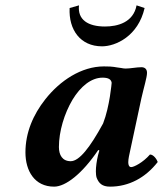

<svg xmlns="http://www.w3.org/2000/svg" viewBox="-20 -687 609 717"><path d="M508 -436C490 -436 467 -431 449 -431C443 -431 438 -432 433 -433C406 -436 408 -439 368 -439C284 -439 204 -386 149 -316C104 -259 75 -192 75 -118C75 -49 109 10 182 10C225 10 287 -38 347 -127L351 -125L346 -107C341 -86 338 -64 338 -47C338 -38 339 -29 341 -23C349 -3 361 10 391 10C461 10 523 -23 569 -82C566 -91 554 -110 540 -110C514 -80 480 -63 470 -63C462 -63 459 -71 459 -81C459 -94 463 -110 466 -124L508 -320C517 -360 529 -398 529 -415C529 -429 521 -436 508 -436ZM365 -226C316 -136 276 -85 244 -85C213 -85 200 -108 200 -138C200 -196 220 -263 251 -315C280 -363 320 -397 363 -397C384 -397 395 -391 397 -378C397 -378 390 -290 365 -226ZM275 -667 240 -657C236 -576 280 -514 361 -514C412 -514 496 -552 520 -657L490 -667C478 -603 419 -588 372 -588C309 -588 269 -613 275 -667Z"/></svg>

Font: Libertinus Serif
Style: Bold Italic
Weight: 700
Italic angle: -12°
Designer: Philipp H. Poll, Khaled Hosny
Foundry: Caleb Maclennan
Version: Version 7.050;RELEASE